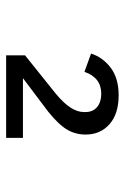

<svg xmlns="http://www.w3.org/2000/svg" viewBox="92 -836 415 640"><g transform="rotate(90 300.0 -516.5)"><path d="M440 -385V-329H165V-392L291 -493Q354 -544 354 -588V-593Q354 -618 337.5 -632Q321 -646 293 -646Q239 -646 220 -590L159 -612Q172 -652 207 -678Q242 -704 298 -704Q360 -704 394.5 -673.5Q429 -643 429 -594Q429 -552 404 -519.5Q379 -487 330 -452L241 -385Z"/></g></svg>

Font: IBM Plex Mono Text
Style: Regular
Weight: 450
Designer: Mike Abbink, Paul van der Laan, Pieter van Rosmalen
Foundry: Bold Monday
Version: Version 2.000